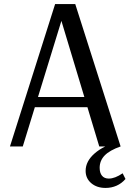

<svg xmlns="http://www.w3.org/2000/svg" viewBox="-20 -720 642 944"><path d="M29 0 251 -700H350L573 0H468L269 -660H295L92 0ZM126 -193V-243H438V-193ZM499 204Q456 204 428.5 180.5Q401 157 401 120Q401 73 445 34.5Q489 -4 561 -23L573 0Q519 19 494.5 44.5Q470 70 470 105Q470 130 481.5 144Q493 158 515 158Q530 158 547 151.5Q564 145 583 132L597 160Q578 182 553 193Q528 204 499 204Z"/></svg>

Font: Sutasoma
Style: Regular
Weight: 400
Designer: Izhar Fathurrohim, Akbar Rohmanto, Arusyal Khofiqoini
Foundry: Kiwari Kolektiv
Version: Version 1.102